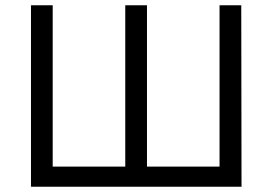

<svg xmlns="http://www.w3.org/2000/svg" viewBox="-20 -704 1028 725"><path d="M97 1V-684H179V-75H453V-684H535V-75H809V-684H891L892 1Z"/></svg>

Font: Bellota Text
Style: Bold
Weight: 700
Designer: Kemie Guaida
Foundry: Kemie Guaida
Version: Version 4.001